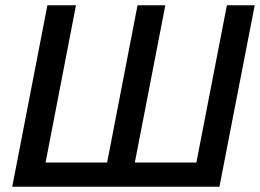

<svg xmlns="http://www.w3.org/2000/svg" viewBox="-20 -708 986 728"><path d="M945.8 -688 812 0H26.4L159.7 -688H268.1L152.8 -91.8H386.2L501.5 -688H606.9L491.2 -91.8H724.6L840.3 -688Z"/></svg>

Font: Arimo Medium
Style: Italic
Weight: 500
Italic angle: -12°
Designer: Steve Matteson
Foundry: Monotype Imaging Inc.
Version: Version 1.33